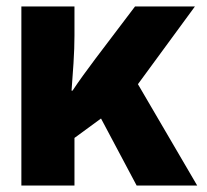

<svg xmlns="http://www.w3.org/2000/svg" viewBox="-20 -573 640 593"><path d="M210 0V-147L292 -207L402 0H589L406 -313L582 -553H397L275 -392Q254 -364 237 -340.5Q220 -317 204 -293H201Q204 -330 207 -377.5Q210 -425 210 -463V-553H46V0Z"/></svg>

Font: Noto Sans Mono UI ExtraBold
Style: Regular
Weight: 800
Designer: Monotype Design team
Foundry: Monotype Imaging Inc.
Version: 1.000